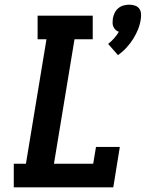

<svg xmlns="http://www.w3.org/2000/svg" viewBox="-20 -802 640 822"><path d="M485 -566 443 -614Q457 -625 468.5 -638Q480 -651 489 -666Q481 -668 475 -674Q469 -680 465.5 -687.5Q462 -695 462 -704Q462 -713 463 -722Q465 -734 470.5 -746Q476 -758 486 -766.5Q496 -775 508.5 -778.5Q521 -782 533 -782Q545 -782 556.5 -778.5Q568 -775 575 -766.5Q582 -758 583.5 -746Q585 -734 583 -722Q580 -699 571.5 -677.5Q563 -656 550.5 -636Q538 -616 521.5 -598Q505 -580 485 -566ZM39 0V-101H91L179 -634H141V-735H377V-634H299L211 -101H379L391 -173H493L465 0Z"/></svg>

Font: Iosevka Slab Extended
Style: Bold Italic
Weight: 700
Width: 7
Italic angle: -9°
Monospace: yes
Designer: Belleve Invis
Foundry: Belleve Invis
Version: Version 11.1.0; ttfautohint (v1.8.3)